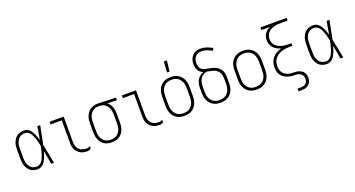

<svg xmlns="http://www.w3.org/2000/svg" viewBox="-55 -1514 4609 2495"><g transform="rotate(-20 2250.0 -266.5)"><path d="M221 8Q196 8 171 1.5Q146 -5 125.5 -19.5Q105 -34 90.5 -55.5Q76 -77 67.5 -100.5Q59 -124 56 -149.5Q53 -175 53 -200V-320Q53 -345 56 -370.5Q59 -396 67.5 -419.5Q76 -443 90.5 -464.5Q105 -486 125.5 -500.5Q146 -515 171 -521.5Q196 -528 221 -528Q243 -528 263.5 -519Q284 -510 299.5 -495Q315 -480 326 -461Q337 -442 346 -422Q355 -402 362 -381.5Q369 -361 375 -340Q383 -385 390.5 -430Q398 -475 406 -520H445Q432 -456 420 -391.5Q408 -327 394 -263Q409 -198 421.5 -132Q434 -66 447 0H408Q400 -47 392 -93.5Q384 -140 375 -186Q369 -165 362 -144Q355 -123 346.5 -102.5Q338 -82 327 -62.5Q316 -43 300.5 -27Q285 -11 264 -1.5Q243 8 221 8ZM221 -29Q239 -29 256 -37.5Q273 -46 285.5 -59.5Q298 -73 306.5 -89.5Q315 -106 321.5 -122.5Q328 -139 333.5 -157Q339 -175 344 -192.5Q349 -210 353 -228Q357 -246 360 -264Q357 -281 353 -298.5Q349 -316 344 -333.5Q339 -351 333.5 -368Q328 -385 321 -401.5Q314 -418 305.5 -433.5Q297 -449 284.5 -462Q272 -475 255.5 -483Q239 -491 221 -491Q201 -491 181 -485.5Q161 -480 145.5 -467Q130 -454 119.5 -436.5Q109 -419 103 -399.5Q97 -380 95 -360Q93 -340 93 -320V-200Q93 -180 95 -160Q97 -140 103 -120.5Q109 -101 119.5 -83.5Q130 -66 145.5 -53Q161 -40 181 -34.5Q201 -29 221 -29Z M907 8Q883 8 859.5 4Q836 0 815 -11Q794 -22 776.5 -39Q759 -56 748.5 -77.5Q738 -99 734 -122.5Q730 -146 730 -170V-483H575V-520H770V-170Q770 -142 778 -114.5Q786 -87 805 -66.5Q824 -46 851.5 -37.5Q879 -29 907 -29Q921 -29 934 -33Q947 -37 958 -45V-8Q947 0 934 4Q921 8 907 8Z M1246 8Q1220 8 1193.5 2.5Q1167 -3 1144.5 -17Q1122 -31 1105.5 -51.5Q1089 -72 1079 -96.5Q1069 -121 1065 -147.5Q1061 -174 1061 -200V-320Q1061 -345 1064.5 -370.5Q1068 -396 1077.5 -419.5Q1087 -443 1102.5 -463.5Q1118 -484 1139.5 -498.5Q1161 -513 1185.5 -520.5Q1210 -528 1235 -528H1250L1492 -520V-483L1362 -488Q1381 -473 1394.5 -453.5Q1408 -434 1416.5 -412Q1425 -390 1428 -367Q1431 -344 1431 -320V-200Q1431 -174 1427 -147.5Q1423 -121 1413 -96.5Q1403 -72 1386.5 -51.5Q1370 -31 1347.5 -17Q1325 -3 1298.5 2.5Q1272 8 1246 8ZM1246 -29Q1267 -29 1288 -33.5Q1309 -38 1327 -50Q1345 -62 1357.5 -79.5Q1370 -97 1378 -116.5Q1386 -136 1388.5 -157.5Q1391 -179 1391 -200V-320Q1391 -340 1388.5 -360Q1386 -380 1380 -398.5Q1374 -417 1363 -434Q1352 -451 1336.5 -464Q1321 -477 1302 -483.5Q1283 -490 1263 -491H1250Q1247 -491 1244.5 -491.5Q1242 -492 1240 -492Q1219 -492 1199 -485Q1179 -478 1162 -466.5Q1145 -455 1133 -438Q1121 -421 1113.5 -401.5Q1106 -382 1103.5 -361.5Q1101 -341 1101 -320V-200Q1101 -179 1103.5 -157.5Q1106 -136 1114 -116.5Q1122 -97 1134.5 -79.5Q1147 -62 1165 -50Q1183 -38 1204 -33.5Q1225 -29 1246 -29Z M1907 8Q1883 8 1859.5 4Q1836 0 1815 -11Q1794 -22 1776.5 -39Q1759 -56 1748.5 -77.5Q1738 -99 1734 -122.5Q1730 -146 1730 -170V-483H1575V-520H1770V-170Q1770 -142 1778 -114.5Q1786 -87 1805 -66.5Q1824 -46 1851.5 -37.5Q1879 -29 1907 -29Q1921 -29 1934 -33Q1947 -37 1958 -45V-8Q1947 0 1934 4Q1921 8 1907 8Z M2250 8Q2223 8 2197 2.5Q2171 -3 2148 -16.5Q2125 -30 2107.5 -50.5Q2090 -71 2079.5 -95.5Q2069 -120 2065 -146.5Q2061 -173 2061 -200V-320Q2061 -347 2065 -373.5Q2069 -400 2079.5 -424.5Q2090 -449 2107.5 -469.5Q2125 -490 2148 -503.5Q2171 -517 2197 -522.5Q2223 -528 2250 -528Q2277 -528 2303 -522.5Q2329 -517 2352 -503.5Q2375 -490 2392.5 -469.5Q2410 -449 2420.5 -424.5Q2431 -400 2435 -373.5Q2439 -347 2439 -320V-200Q2439 -173 2435 -146.5Q2431 -120 2420.5 -95.5Q2410 -71 2392.5 -50.5Q2375 -30 2352 -16.5Q2329 -3 2303 2.5Q2277 8 2250 8ZM2250 -29Q2272 -29 2293 -33.5Q2314 -38 2332 -49.5Q2350 -61 2363.5 -78.5Q2377 -96 2385 -116Q2393 -136 2396 -157Q2399 -178 2399 -200V-320Q2399 -342 2396 -363Q2393 -384 2385 -404Q2377 -424 2363.5 -441.5Q2350 -459 2332 -470.5Q2314 -482 2293 -486.5Q2272 -491 2250 -491Q2228 -491 2207 -486.5Q2186 -482 2168 -470.5Q2150 -459 2136.5 -441.5Q2123 -424 2115 -404Q2107 -384 2104 -363Q2101 -342 2101 -320V-200Q2101 -178 2104 -157Q2107 -136 2115 -116Q2123 -96 2136.5 -78.5Q2150 -61 2168 -49.5Q2186 -38 2207 -33.5Q2228 -29 2250 -29ZM2228 -600 2238 -748H2280L2263 -600Z M2750 8Q2723 8 2697 2.5Q2671 -3 2648 -16.5Q2625 -30 2607.5 -50.5Q2590 -71 2579.5 -95.5Q2569 -120 2565 -146.5Q2561 -173 2561 -200V-264Q2561 -293 2567 -321.5Q2573 -350 2587.5 -374.5Q2602 -399 2625 -417Q2648 -435 2675 -444Q2654 -451 2636.5 -464.5Q2619 -478 2608 -497Q2597 -516 2592 -537.5Q2587 -559 2587 -581Q2587 -602 2591 -623Q2595 -644 2604 -663Q2613 -682 2627 -698Q2641 -714 2659.5 -724Q2678 -734 2698.5 -738.5Q2719 -743 2740 -743Q2784 -743 2825.5 -728.5Q2867 -714 2904 -692L2883 -661Q2851 -680 2815.5 -693Q2780 -706 2743 -706Q2719 -706 2695.5 -698Q2672 -690 2656.5 -672Q2641 -654 2634 -630Q2627 -606 2627 -582Q2627 -561 2632.5 -540.5Q2638 -520 2651.5 -504Q2665 -488 2685 -480.5Q2705 -473 2725.5 -469Q2746 -465 2766.5 -461Q2787 -457 2807.5 -451.5Q2828 -446 2847 -437Q2866 -428 2882 -415Q2898 -402 2910.5 -384.5Q2923 -367 2929.5 -347Q2936 -327 2937.5 -306Q2939 -285 2939 -264V-200Q2939 -173 2935 -146.5Q2931 -120 2920.5 -95.5Q2910 -71 2892.5 -50.5Q2875 -30 2852 -16.5Q2829 -3 2803 2.5Q2777 8 2750 8ZM2750 -29Q2772 -29 2793 -33.5Q2814 -38 2832 -49.5Q2850 -61 2863.5 -78.5Q2877 -96 2885 -116Q2893 -136 2896 -157Q2899 -178 2899 -200V-264Q2899 -288 2895.5 -312Q2892 -336 2880 -356.5Q2868 -377 2848.5 -391.5Q2829 -406 2806.5 -413.5Q2784 -421 2760.5 -425Q2737 -429 2714 -434Q2687 -429 2663.5 -412.5Q2640 -396 2625.5 -372Q2611 -348 2606 -320Q2601 -292 2601 -264V-200Q2601 -178 2604 -157Q2607 -136 2615 -116Q2623 -96 2636.5 -78.5Q2650 -61 2668 -49.5Q2686 -38 2707 -33.5Q2728 -29 2750 -29Z M3250 8Q3223 8 3197 2.5Q3171 -3 3148 -16.5Q3125 -30 3107.5 -50.5Q3090 -71 3079.5 -95.5Q3069 -120 3065 -146.5Q3061 -173 3061 -200V-320Q3061 -347 3065 -373.5Q3069 -400 3079.5 -424.5Q3090 -449 3107.5 -469.5Q3125 -490 3148 -503.5Q3171 -517 3197 -522.5Q3223 -528 3250 -528Q3277 -528 3303 -522.5Q3329 -517 3352 -503.5Q3375 -490 3392.5 -469.5Q3410 -449 3420.5 -424.5Q3431 -400 3435 -373.5Q3439 -347 3439 -320V-200Q3439 -173 3435 -146.5Q3431 -120 3420.5 -95.5Q3410 -71 3392.5 -50.5Q3375 -30 3352 -16.5Q3329 -3 3303 2.5Q3277 8 3250 8ZM3250 -29Q3272 -29 3293 -33.5Q3314 -38 3332 -49.5Q3350 -61 3363.5 -78.5Q3377 -96 3385 -116Q3393 -136 3396 -157Q3399 -178 3399 -200V-320Q3399 -342 3396 -363Q3393 -384 3385 -404Q3377 -424 3363.5 -441.5Q3350 -459 3332 -470.5Q3314 -482 3293 -486.5Q3272 -491 3250 -491Q3228 -491 3207 -486.5Q3186 -482 3168 -470.5Q3150 -459 3136.5 -441.5Q3123 -424 3115 -404Q3107 -384 3104 -363Q3101 -342 3101 -320V-200Q3101 -178 3104 -157Q3107 -136 3115 -116Q3123 -96 3136.5 -78.5Q3150 -61 3168 -49.5Q3186 -38 3207 -33.5Q3228 -29 3250 -29Z M3750 215V178H3793Q3812 178 3830.5 173.5Q3849 169 3863.5 156.5Q3878 144 3884.5 126Q3891 108 3891 89Q3891 69 3882 50.5Q3873 32 3856.5 20.5Q3840 9 3820 4.5Q3800 0 3779.5 0Q3759 0 3739 -1.5Q3719 -3 3699.5 -8Q3680 -13 3661.5 -21Q3643 -29 3626.5 -41Q3610 -53 3597.5 -69Q3585 -85 3576.5 -103.5Q3568 -122 3565 -142Q3562 -162 3562 -182Q3562 -218 3573 -253Q3584 -288 3607.5 -315Q3631 -342 3663 -359.5Q3695 -377 3729 -386Q3701 -394 3674.5 -408Q3648 -422 3628 -443.5Q3608 -465 3598 -493.5Q3588 -522 3588 -551Q3588 -575 3594 -598Q3600 -621 3614 -640.5Q3628 -660 3647 -674.5Q3666 -689 3688 -698H3569V-735H3931V-698H3841Q3816 -698 3792 -696Q3768 -694 3744.5 -687.5Q3721 -681 3699 -669.5Q3677 -658 3660.5 -640Q3644 -622 3636 -599Q3628 -576 3628 -551Q3628 -527 3636 -503.5Q3644 -480 3660.5 -462.5Q3677 -445 3699 -433.5Q3721 -422 3744.5 -415.5Q3768 -409 3792 -406.5Q3816 -404 3841 -404H3877V-368H3841Q3812 -368 3783.5 -364.5Q3755 -361 3728 -352Q3701 -343 3676.5 -327.5Q3652 -312 3634.5 -289.5Q3617 -267 3609.5 -239Q3602 -211 3602 -182Q3602 -158 3608.5 -134.5Q3615 -111 3630.5 -92Q3646 -73 3667.5 -61Q3689 -49 3712.5 -43Q3736 -37 3760.5 -37.5Q3785 -38 3809 -35Q3833 -32 3856 -23.5Q3879 -15 3896.5 1.5Q3914 18 3922.5 41.5Q3931 65 3931 89Q3931 116 3921.5 141.5Q3912 167 3892 184.5Q3872 202 3845.5 208.5Q3819 215 3793 215Z M4221 8Q4196 8 4171 1.5Q4146 -5 4125.5 -19.5Q4105 -34 4090.5 -55.5Q4076 -77 4067.5 -100.5Q4059 -124 4056 -149.5Q4053 -175 4053 -200V-320Q4053 -345 4056 -370.5Q4059 -396 4067.5 -419.5Q4076 -443 4090.5 -464.5Q4105 -486 4125.5 -500.5Q4146 -515 4171 -521.5Q4196 -528 4221 -528Q4243 -528 4263.5 -519Q4284 -510 4299.5 -495Q4315 -480 4326 -461Q4337 -442 4346 -422Q4355 -402 4362 -381.5Q4369 -361 4375 -340Q4383 -385 4390.5 -430Q4398 -475 4406 -520H4445Q4432 -456 4420 -391.5Q4408 -327 4394 -263Q4409 -198 4421.5 -132Q4434 -66 4447 0H4408Q4400 -47 4392 -93.5Q4384 -140 4375 -186Q4369 -165 4362 -144Q4355 -123 4346.5 -102.5Q4338 -82 4327 -62.5Q4316 -43 4300.5 -27Q4285 -11 4264 -1.5Q4243 8 4221 8ZM4221 -29Q4239 -29 4256 -37.5Q4273 -46 4285.5 -59.5Q4298 -73 4306.5 -89.5Q4315 -106 4321.5 -122.5Q4328 -139 4333.5 -157Q4339 -175 4344 -192.5Q4349 -210 4353 -228Q4357 -246 4360 -264Q4357 -281 4353 -298.5Q4349 -316 4344 -333.5Q4339 -351 4333.5 -368Q4328 -385 4321 -401.5Q4314 -418 4305.5 -433.5Q4297 -449 4284.5 -462Q4272 -475 4255.5 -483Q4239 -491 4221 -491Q4201 -491 4181 -485.5Q4161 -480 4145.5 -467Q4130 -454 4119.5 -436.5Q4109 -419 4103 -399.5Q4097 -380 4095 -360Q4093 -340 4093 -320V-200Q4093 -180 4095 -160Q4097 -140 4103 -120.5Q4109 -101 4119.5 -83.5Q4130 -66 4145.5 -53Q4161 -40 4181 -34.5Q4201 -29 4221 -29Z"/></g></svg>

Font: Iosevka Term Curly Extralight
Style: Regular
Weight: 200
Designer: Belleve Invis
Foundry: Belleve Invis
Version: Version 32.3.0